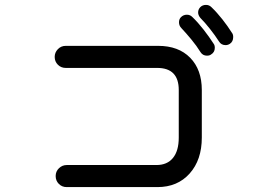

<svg xmlns="http://www.w3.org/2000/svg" viewBox="-20 -798 1040 783"><path d="M917 -619Q909 -614 900 -614Q882 -614 873 -629Q857 -654 836 -680.5Q815 -707 797 -725Q788 -736 788 -747Q788 -760 797 -769Q806 -778 820 -778Q833 -778 842 -769Q865 -747 887 -719Q909 -691 926 -664Q931 -658 931 -647Q931 -628 917 -619ZM841 -576Q835 -571 824 -571Q807 -571 798 -585Q782 -611 760 -637.5Q738 -664 720 -683Q710 -693 710 -707Q710 -720 718 -728Q728 -738 742 -738Q755 -738 764 -729Q787 -707 810 -677.5Q833 -648 851 -620Q856 -614 856 -603Q856 -585 841 -576ZM622 -35H252Q233 -35 220 -48Q207 -61 207 -80Q207 -99 220.5 -112Q234 -125 252 -125H618Q662 -125 685.5 -154Q709 -183 709 -237V-431Q709 -521 621 -521H248Q229 -521 216 -534Q203 -547 203 -566Q203 -584 216 -597.5Q229 -611 248 -611H625Q708 -611 755.5 -562.5Q803 -514 803 -431V-237Q803 -146 753.5 -90.5Q704 -35 622 -35Z"/></svg>

Font: Kiwi Maru Medium
Style: Regular
Weight: 500
Designer: Hiroki-Chan
Version: Version 1.100